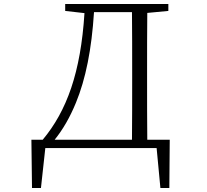

<svg xmlns="http://www.w3.org/2000/svg" viewBox="-20 -745 1040 966"><path d="M308 -690 405 -679C386 -380 316 -187 195 -42H138L141 201H186L208 0H768L787 201H832L834 -42H721C720 -138 720 -238 720 -349V-385C720 -486 720 -584 721 -680L827 -690V-725H308ZM362 -228C411 -347 441 -496 453 -684H644C645 -587 645 -488 645 -385V-349C645 -239 645 -139 644 -42H255C297 -94 332 -155 362 -228Z"/></svg>

Font: Kiri Minchoo Light
Style: Regular
Weight: 300
Designer: Ryoko NISHIZUKA 西塚涼子 (kana & ideographs); Frank Grießhammer (Latin, Greek & Cyrillic);
akenotsuki.com/eyeben/fonts/ (U+
Foundry: Adobe
akenotsuki.com/eyeben/fonts/
Version: Version 4.002;hotconv 1.0.119;makeotfexe 2.5.65604